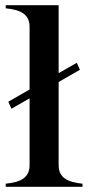

<svg xmlns="http://www.w3.org/2000/svg" viewBox="-20 -720 348 740"><path d="M276 -478 206 -438V-700H2V-688C59 -682 94 -666 94 -616V-375L12 -328L24 -301L94 -341V-84C94 -34 59 -18 2 -12V0H298V-12C241 -18 206 -34 206 -84V-404L288 -451Z"/></svg>

Font: Sprat Condensed Medium
Style: Regular
Weight: 500
Width: 3
Designer: Ethan Nakache
Foundry: Collletttivo
Version: Version 2.000;Glyphs 3.2 (3217)